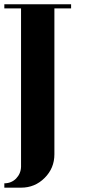

<svg xmlns="http://www.w3.org/2000/svg" viewBox="-20 -635 424 886"><path d="M0 210.9Q32.2 210.9 54.2 189Q76.2 166 77.1 134.8V-596.2H0V-615.2H308.1V-596.2H231V77.1Q231 141.1 186 186Q141.1 231 77.1 231H0Z"/></svg>

Font: Hjet
Style: Regular
Weight: 400
Designer: T. Christopher White
Version: Version 1.2